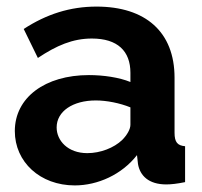

<svg xmlns="http://www.w3.org/2000/svg" viewBox="-20 -553 614 583"><path d="M25 -155C25 -61 102 10 207 10C277 10 350 -23 396 -82L399 -55C405 -20 431 7 485 7C499 7 518 5 542 0V-109C519 -111 510 -121 510 -150V-317C510 -456 422 -533 273 -533C193 -533 121 -510 52 -465L95 -377C152 -415 201 -436 259 -436C337 -436 376 -398 376 -332V-304C342 -318 294 -325 250 -325C117 -325 25 -257 25 -155ZM351 -128C326 -104 285 -88 245 -88C186 -88 152 -126 152 -166C152 -215 201 -248 271 -248C304 -248 344 -240 376 -227V-174C376 -161 366 -143 351 -128Z"/></svg>

Font: FIGSv2-sans-serif
Style: Bold
Weight: 700
Designer: Matt McInerney, Pablo Impallari, Rodrigo Fuenzalida,Mirko Velimirovic
Foundry: Matt McInerney, Pablo Impallari, Rodrigo Fuenzalida
Version: Version 4.021;hotconv 1.0.109;makeotfexe 2.5.65596